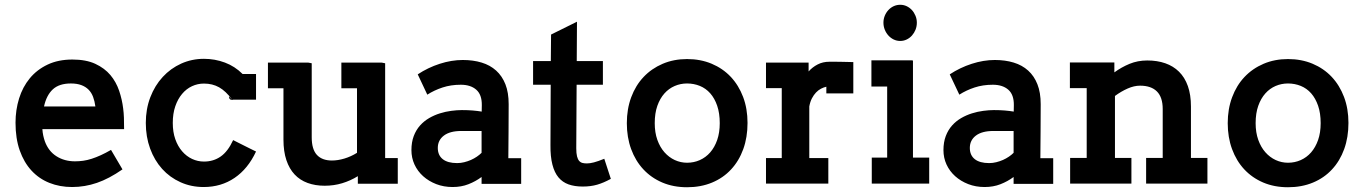

<svg xmlns="http://www.w3.org/2000/svg" viewBox="-20 -768 5705 803"><path d="M157.2 -228Q158.2 -213.4 160.9 -200.9Q163.6 -188.5 167.5 -177.2Q182.6 -135.7 216.1 -114.5Q249.5 -93.3 293.5 -93.3Q311 -93.3 328.1 -95.7Q345.2 -98.1 363.5 -104Q381.8 -109.9 401.6 -118.9Q421.4 -127.9 444.3 -141.1L492.2 -59.6Q436 -20.5 385.3 -3.2Q334.5 14.2 281.7 14.2Q230 14.2 186.5 -3.2Q143.1 -20.5 111.6 -54.7Q80.1 -88.9 62.5 -138.9Q44.9 -189 44.9 -254.9Q44.9 -308.1 59.8 -356.2Q74.7 -404.3 104.5 -440.4Q134.3 -476.6 179 -497.8Q223.6 -519 282.7 -519Q339.8 -519 378.7 -501Q417.5 -482.9 441.7 -454.1Q465.8 -425.3 478.3 -388.4Q490.7 -351.6 495.1 -314.5Q497.6 -295.9 498.3 -275.9Q499 -255.9 499 -228ZM276.4 -418.9Q227.5 -418.9 200.9 -394.3Q174.3 -369.6 164.1 -322.8H378.9Q376 -344.7 369.4 -362.5Q362.8 -380.4 350.6 -392.8Q338.4 -405.3 320.1 -412.1Q301.8 -418.9 276.4 -418.9Z M960 -353.5 951.7 -350.1Q937.5 -350.1 937.5 -365.2L951.2 -351.1Q924.3 -387.2 896.5 -402.8Q868.7 -418.5 833 -418.5Q806.6 -418.5 783 -407.5Q759.3 -396.5 741.5 -375.2Q723.6 -354 713.1 -323.5Q702.6 -293 702.6 -253.9Q702.6 -215.8 713.1 -186Q723.6 -156.2 741.7 -135.3Q759.8 -114.3 783.4 -103.3Q807.1 -92.3 833 -92.3Q872.6 -92.3 902.8 -113.3Q933.1 -134.3 955.1 -182.1Q968.8 -175.3 980.2 -169.4Q991.7 -163.6 1002.9 -158Q1014.2 -152.3 1025.9 -146.5Q1037.6 -140.6 1050.8 -134.3Q1017.1 -62 960.9 -23.9Q904.8 14.2 832 14.2Q779.3 14.2 734.9 -5.9Q690.4 -25.9 658.2 -61.5Q626 -97.2 607.9 -146.5Q589.8 -195.8 589.8 -253.9Q589.8 -312 608.6 -361.1Q627.4 -410.2 660.4 -446Q693.4 -481.9 737.8 -502Q782.2 -522 833 -522Q878.9 -522 920.7 -506.3Q962.4 -490.7 994.6 -458.5H1050.8V-351.1H953.6L963.4 -355Q959.5 -352.1 957 -351.6Q958 -352.1 958.5 -352.5Q959 -353 960 -353.5Z M1476.6 0.5V-31.2Q1445.8 -12.2 1411.1 -1.7Q1376.5 8.8 1337.9 8.8Q1298.3 8.8 1266.4 -2.9Q1234.4 -14.6 1212.2 -38.3Q1189.9 -62 1177.7 -98.4Q1165.5 -134.8 1165.5 -184.1V-398.9H1100.6V-506.3H1268.6L1283.7 -503.4V-193.8Q1283.7 -143.6 1305.4 -120.1Q1327.1 -96.7 1368.2 -96.7Q1393.1 -96.7 1420.7 -105Q1448.2 -113.3 1473.1 -128.9V-398.9H1407.7V-506.3H1575.7L1590.8 -503.4V-106.9H1643.6V0.5Z M1994.1 1V-27.8Q1969.2 -9.3 1939.2 2.4Q1909.2 14.2 1873 14.2Q1835.9 14.2 1804.4 2Q1772.9 -10.3 1749.8 -31Q1726.6 -51.8 1713.6 -79.8Q1700.7 -107.9 1700.7 -140.1Q1700.7 -173.3 1710.4 -199Q1720.2 -224.6 1736.8 -243.2Q1753.4 -261.7 1774.9 -274.2Q1796.4 -286.6 1819.8 -293.9Q1843.3 -301.3 1867.2 -304.4Q1891.1 -307.6 1911.6 -307.6Q1936.5 -307.6 1957 -305.9Q1977.5 -304.2 1994.6 -301.3L1995.1 -328.1Q1995.6 -372.1 1971.9 -392.8Q1948.2 -413.6 1907.2 -413.6Q1865.7 -413.6 1830.8 -402.1Q1795.9 -390.6 1767.1 -372.1L1727.1 -457Q1770 -485.4 1819.1 -501.2Q1868.2 -517.1 1915.5 -517.1Q1959 -517.1 1994.4 -506.3Q2029.8 -495.6 2054.9 -472.9Q2080.1 -450.2 2093.8 -415.5Q2107.4 -380.9 2107.4 -332.5Q2107.4 -275.9 2106.9 -219.5Q2106.4 -163.1 2106 -106.4H2159.7V1ZM1909.2 -220.2Q1861.8 -220.2 1836.4 -200.9Q1811 -181.6 1811 -149.4Q1811 -118.7 1831.8 -102.3Q1852.5 -85.9 1892.1 -85.9Q1906.7 -85.9 1921.6 -89.6Q1936.5 -93.3 1949.7 -99.1Q1962.9 -105 1974.4 -112.8Q1985.8 -120.6 1994.1 -128.9V-220.2Z M2417 12.2Q2383.3 12.2 2357.9 3.2Q2332.5 -5.9 2315.7 -26.1Q2298.8 -46.4 2290.3 -79.6Q2281.7 -112.8 2282.2 -161.1L2283.2 -413.6H2209.5V-512.7H2283.7L2284.7 -623.5L2393.1 -677.2L2392.1 -512.7H2501.5V-413.6H2391.6L2390.1 -147.9Q2390.1 -126.5 2393.3 -114Q2396.5 -101.6 2402.3 -95Q2408.2 -88.4 2416.5 -86.4Q2424.8 -84.5 2434.6 -84.5Q2447.3 -84.5 2464.1 -88.9Q2481 -93.3 2507.3 -104L2534.7 -20Q2504.4 -3.4 2477.5 4.4Q2450.7 12.2 2417 12.2Z M2853.5 15.1Q2796.4 15.1 2750 -4.6Q2703.6 -24.4 2670.7 -59.8Q2637.7 -95.2 2619.6 -144.5Q2601.6 -193.8 2601.6 -252.9Q2601.6 -312 2619.9 -361.3Q2638.2 -410.6 2671.6 -446Q2705.1 -481.4 2751.5 -501.2Q2797.9 -521 2853.5 -521Q2909.7 -521 2956.3 -501.5Q3002.9 -481.9 3036.1 -446.8Q3069.3 -411.6 3087.9 -362.5Q3106.4 -313.5 3106.4 -253.9Q3106.4 -193.8 3088.6 -144.5Q3070.8 -95.2 3037.8 -59.6Q3004.9 -23.9 2958 -4.4Q2911.1 15.1 2853.5 15.1ZM2853.5 -418.9Q2826.2 -418.9 2801.8 -408.4Q2777.3 -397.9 2758.8 -377.2Q2740.2 -356.4 2729.2 -325.4Q2718.3 -294.4 2718.3 -252.9Q2718.3 -213.9 2729.2 -183.1Q2740.2 -152.3 2759 -131.1Q2777.8 -109.9 2802.2 -98.6Q2826.7 -87.4 2853.5 -87.4Q2881.8 -87.4 2906.7 -98.4Q2931.6 -109.4 2950.2 -130.6Q2968.8 -151.9 2979.5 -182.6Q2990.2 -213.4 2990.2 -252.9Q2990.2 -294.4 2979.5 -325.7Q2968.8 -356.9 2950.4 -377.7Q2932.1 -398.4 2907 -408.7Q2881.8 -418.9 2853.5 -418.9Z M3436 -377.4V-405.3Q3424.8 -402.8 3413.6 -397Q3402.3 -391.1 3392.8 -381.1Q3383.3 -371.1 3375.7 -356.7Q3368.2 -342.3 3364.7 -322.8V-106.9H3444.3V0H3183.6V-106.9H3249.5V-399.4H3183.6V-506.3H3361.8V-469.2Q3377.9 -487.3 3399.7 -498.5Q3421.4 -509.8 3449.2 -509.8Q3460.9 -509.8 3472.4 -509.8Q3483.9 -509.8 3495.6 -509.5Q3507.3 -509.3 3520.3 -509Q3533.2 -508.8 3548.8 -508.3V-377.4Z M3745.1 -596.7Q3730.5 -596.7 3717.8 -602.8Q3705.1 -608.9 3695.6 -619.4Q3686 -629.9 3680.4 -643.8Q3674.8 -657.7 3674.8 -673.3Q3674.8 -688.5 3680.4 -702.1Q3686 -715.8 3695.6 -726.1Q3705.1 -736.3 3717.8 -742.2Q3730.5 -748 3745.1 -748Q3759.3 -748 3771.7 -742.2Q3784.2 -736.3 3793.7 -726.1Q3803.2 -715.8 3808.8 -702.1Q3814.5 -688.5 3814.5 -673.3Q3814.5 -657.7 3809.1 -644Q3803.7 -630.4 3794.2 -619.6Q3784.7 -608.9 3772 -602.8Q3759.3 -596.7 3745.1 -596.7ZM3794.4 -515.1H3798.3V-108.9H3866.2V0H3626V-108.9H3690.4V-406.2H3624.5V-515.6H3794.4Z M4219.2 1V-27.8Q4194.3 -9.3 4164.3 2.4Q4134.3 14.2 4098.1 14.2Q4061 14.2 4029.5 2Q3998 -10.3 3974.9 -31Q3951.7 -51.8 3938.7 -79.8Q3925.8 -107.9 3925.8 -140.1Q3925.8 -173.3 3935.5 -199Q3945.3 -224.6 3961.9 -243.2Q3978.5 -261.7 4000 -274.2Q4021.5 -286.6 4044.9 -293.9Q4068.4 -301.3 4092.3 -304.4Q4116.2 -307.6 4136.7 -307.6Q4161.6 -307.6 4182.1 -305.9Q4202.6 -304.2 4219.7 -301.3L4220.2 -328.1Q4220.7 -372.1 4197 -392.8Q4173.3 -413.6 4132.3 -413.6Q4090.8 -413.6 4055.9 -402.1Q4021 -390.6 3992.2 -372.1L3952.1 -457Q3995.1 -485.4 4044.2 -501.2Q4093.3 -517.1 4140.6 -517.1Q4184.1 -517.1 4219.5 -506.3Q4254.9 -495.6 4280 -472.9Q4305.2 -450.2 4318.8 -415.5Q4332.5 -380.9 4332.5 -332.5Q4332.5 -275.9 4332 -219.5Q4331.5 -163.1 4331.1 -106.4H4384.8V1ZM4134.3 -220.2Q4086.9 -220.2 4061.5 -200.9Q4036.1 -181.6 4036.1 -149.4Q4036.1 -118.7 4056.9 -102.3Q4077.6 -85.9 4117.2 -85.9Q4131.8 -85.9 4146.7 -89.6Q4161.6 -93.3 4174.8 -99.1Q4188 -105 4199.5 -112.8Q4210.9 -120.6 4219.2 -128.9V-220.2Z M4773.4 0V-107.4H4842.8V-312Q4842.8 -361.3 4818.6 -385.5Q4794.4 -409.7 4748 -409.7Q4723.1 -409.7 4696 -397.7Q4668.9 -385.7 4643.1 -366.7V-107.4H4711.9V0H4455.6V-107.4H4524.9V-399.4H4454.6V-506.8H4640.6V-465.3Q4669.9 -486.8 4704.1 -501Q4738.3 -515.1 4778.3 -515.1Q4819.8 -515.1 4853.5 -503.4Q4887.2 -491.7 4911.1 -468Q4935.1 -444.3 4948 -408Q4960.9 -371.6 4960.9 -322.3V-107.4H5029.8V0Z M5366.7 15.1Q5309.6 15.1 5263.2 -4.6Q5216.8 -24.4 5183.8 -59.8Q5150.9 -95.2 5132.8 -144.5Q5114.7 -193.8 5114.7 -252.9Q5114.7 -312 5133.1 -361.3Q5151.4 -410.6 5184.8 -446Q5218.3 -481.4 5264.6 -501.2Q5311 -521 5366.7 -521Q5422.9 -521 5469.5 -501.5Q5516.1 -481.9 5549.3 -446.8Q5582.5 -411.6 5601.1 -362.5Q5619.6 -313.5 5619.6 -253.9Q5619.6 -193.8 5601.8 -144.5Q5584 -95.2 5551 -59.6Q5518.1 -23.9 5471.2 -4.4Q5424.3 15.1 5366.7 15.1ZM5366.7 -418.9Q5339.4 -418.9 5314.9 -408.4Q5290.5 -397.9 5272 -377.2Q5253.4 -356.4 5242.4 -325.4Q5231.4 -294.4 5231.4 -252.9Q5231.4 -213.9 5242.4 -183.1Q5253.4 -152.3 5272.2 -131.1Q5291 -109.9 5315.4 -98.6Q5339.8 -87.4 5366.7 -87.4Q5395 -87.4 5419.9 -98.4Q5444.8 -109.4 5463.4 -130.6Q5481.9 -151.9 5492.7 -182.6Q5503.4 -213.4 5503.4 -252.9Q5503.4 -294.4 5492.7 -325.7Q5481.9 -356.9 5463.6 -377.7Q5445.3 -398.4 5420.2 -408.7Q5395 -418.9 5366.7 -418.9Z"/></svg>

Font: Twentytwelve Slab
Style: TwentytwelveSlab
Weight: 700
Designer: Domenico Catapano
Version: Version 1.00 2012